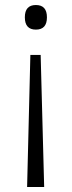

<svg xmlns="http://www.w3.org/2000/svg" viewBox="-20 -561 286 765"><path d="M167 -492Q167 -443 123 -443Q79 -443 79 -492Q79 -541 123 -541Q167 -541 167 -492ZM101 -342H142L156 184H88Z"/></svg>

Font: Noto Sans Lao UI Light
Style: Regular
Weight: 300
Designer: Monotype Design Team
Foundry: Monotype Imaging Inc.
Version: Version 2.000; ttfautohint (v1.8.4.7-5d5b)